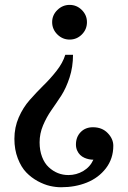

<svg xmlns="http://www.w3.org/2000/svg" viewBox="-20 -767 533 800"><path d="M270 -746.6Q299.8 -746.6 321 -725.3Q342.3 -704.1 342.3 -674.8Q342.3 -644.5 321 -623.3Q299.8 -602.1 270 -602.1Q240.7 -602.1 219 -623.5Q197.3 -645 197.3 -674.8Q197.3 -704.1 219 -725.3Q240.7 -746.6 270 -746.6ZM252 -538.6H284.2Q284.2 -487.8 269.8 -443.8Q255.4 -399.9 235.4 -368.7Q225.1 -353 214.8 -337.9Q204.6 -322.8 194.3 -308.1Q173.8 -278.8 159.4 -244.6Q145 -210.4 145 -173.8Q145 -140.1 155.3 -113.3Q165.5 -86.4 183.1 -70.3Q218.3 -37.6 265.1 -37.6Q298.3 -37.6 326.9 -54.4Q355.5 -71.3 369.1 -101.6Q350.1 -101.6 332 -109.4Q311 -118.7 301.8 -139.2Q296.4 -150.9 296.4 -164.6Q296.4 -196.3 316.2 -216.6Q335.9 -236.8 367.2 -236.8Q405.3 -236.8 428.7 -212.6Q452.1 -188.5 452.1 -159.7Q452.1 -106 421.4 -65.9Q390.6 -25.9 341.8 -6.3Q293.5 13.2 234.4 13.2Q212.4 13.2 188.5 7.8Q164.6 2.4 137.2 -12.2Q110.4 -26.9 89.4 -48.6Q68.4 -70.3 54.2 -106.9Q40 -143.6 40 -188.5Q40 -236.3 58.1 -277.8Q76.2 -319.3 104 -350.6Q117.7 -366.2 131.8 -381.1Q146 -396 160.2 -410.2Q189 -438 215.3 -471.4Q241.7 -504.9 252 -538.6Z"/></svg>

Font: Trocchi
Style: Regular
Weight: 400
Designer: Vernon Adams
Foundry: Vernon Adams
Version: Version 1.101; ttfautohint (v1.8.4.7-5d5b);gftools[0.9.27]